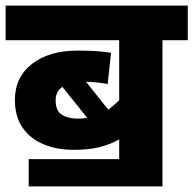

<svg xmlns="http://www.w3.org/2000/svg" viewBox="-20 -642 688 683"><path d="M82 -76H404V-146Q369 -127 331.5 -118Q294 -109 242 -109Q183 -109 135.5 -128.5Q88 -148 60.5 -187.5Q33 -227 33 -287Q33 -367 93.5 -414.5Q154 -462 258 -462Q296 -462 325 -460Q354 -458 375 -454L363 -343Q347 -346 327 -348.5Q307 -351 286 -351L365 -252Q376 -260 385.5 -268.5Q395 -277 404 -285V-499H0V-622H648V-499H558V21H82ZM178 -285Q178 -247 200.5 -233.5Q223 -220 258 -220Q275 -220 290 -223L202 -333Q178 -317 178 -285Z"/></svg>

Font: Noto Sans ExtraBold
Style: Italic
Weight: 800
Italic angle: -12°
Designer: Monotype Design Team
Foundry: Monotype Imaging Inc.
Version: Version 2.013; ttfautohint (v1.8.4.7-5d5b)